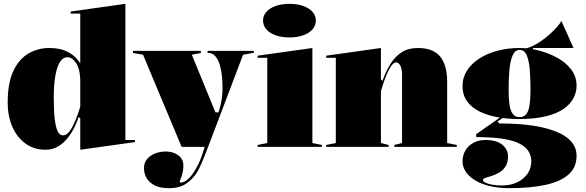

<svg xmlns="http://www.w3.org/2000/svg" viewBox="-20 -765 3053 1000"><path d="M633 -745V-36H683V-25L398 15V-148L390 -156Q383 -135 369.5 -106Q356 -77 335 -49.5Q314 -22 284.5 -3.5Q255 15 217 15Q157 15 112.5 -17.5Q68 -50 44 -105.5Q20 -161 20 -230Q20 -334 50 -396.5Q80 -459 129.5 -487Q179 -515 235 -515Q291 -515 325 -498.5Q359 -482 376 -463Q393 -444 398 -435V-694H348V-705ZM332 -467Q307 -467 291 -440Q275 -413 267.5 -366Q260 -319 260 -260Q260 -186 265.5 -142Q271 -98 281.5 -79Q292 -60 308 -60Q319 -60 330 -68.5Q341 -77 352 -95.5Q363 -114 374.5 -142Q386 -170 398 -209V-341Q398 -374 392 -398Q386 -422 376 -437Q366 -452 354.5 -459.5Q343 -467 332 -467Z M860 215Q814 215 785.5 200.5Q757 186 743.5 162.5Q730 139 730 111Q730 89 739.5 73Q749 57 765.5 46Q782 35 802 29.5Q822 24 842 24Q866 24 887 32Q908 40 921.5 56Q935 72 935 97Q935 112 933 124.5Q931 137 928 147Q924 160 920 168.5Q916 177 916 182Q916 186 922 186Q939 186 959.5 168Q980 150 999 116Q1013 93 1024.5 64Q1036 35 1046 0H926L725 -480L673 -489V-500H1026V-489L979 -480L1102 -180H1118L1122 -192Q1130 -218 1134.5 -247Q1139 -276 1139 -305Q1139 -331 1136.5 -362.5Q1134 -394 1126 -423Q1118 -452 1102.5 -471Q1087 -490 1061 -490V-500H1302V-490L1246 -480L1064 0Q1044 52 1030 84.5Q1016 117 1007 131Q984 168 949.5 191.5Q915 215 860 215Z M1487 -570Q1447 -570 1416 -581Q1385 -592 1367.5 -612Q1350 -632 1350 -658Q1350 -684 1367.5 -703.5Q1385 -723 1416 -734Q1447 -745 1487 -745Q1528 -745 1559 -734Q1590 -723 1607.5 -703.5Q1625 -684 1625 -658Q1625 -632 1607.5 -612Q1590 -592 1559 -581Q1528 -570 1487 -570ZM1322 0V-10L1372 -20V-464H1322V-475L1607 -515V-20L1657 -10V0Z M2359 -10V0H2034V-10L2074 -20V-375Q2074 -406 2065 -423Q2056 -440 2044 -440Q2030 -440 2016.5 -420Q2003 -400 1992 -372.5Q1981 -345 1973.5 -321.5Q1966 -298 1964 -290V-20L2004 -10V0H1679V-10L1729 -20V-464H1679V-475L1964 -515V-352L1972 -344Q1989 -392 2013 -431Q2037 -470 2071.5 -492.5Q2106 -515 2156 -515Q2202 -515 2232 -501Q2262 -487 2278.5 -462.5Q2295 -438 2302 -406.5Q2309 -375 2309 -340V-20Z M2634 215Q2572 215 2526 203Q2480 191 2449.5 171Q2419 151 2404 126.5Q2389 102 2389 77Q2389 44 2404 18.5Q2419 -7 2446.5 -21.5Q2474 -36 2509 -36Q2565 -36 2595.5 -11.5Q2626 13 2626 50Q2626 82 2613 102Q2600 122 2580.5 133.5Q2561 145 2541 151Q2521 157 2508 161.5Q2495 166 2495 172Q2495 180 2508.5 186.5Q2522 193 2544.5 197Q2567 201 2594 201Q2639 201 2673.5 184.5Q2708 168 2727.5 140Q2747 112 2747 76Q2747 43 2730 19Q2713 -5 2678.5 -20.5Q2644 -36 2589.5 -43.5Q2535 -51 2460 -51V-66L2596 -161L2605 -155L2571 -132L2581 -122Q2658 -122 2721.5 -115Q2785 -108 2834 -94Q2883 -80 2916 -60Q2949 -40 2966 -13.5Q2983 13 2983 45Q2983 108 2940 145Q2897 182 2818.5 198.5Q2740 215 2634 215ZM2681 -145Q2624 -145 2571.5 -154.5Q2519 -164 2478 -184Q2437 -204 2413 -237Q2389 -270 2389 -318Q2389 -361 2412 -397Q2435 -433 2475.5 -459.5Q2516 -486 2570 -500.5Q2624 -515 2686 -515Q2736 -515 2788 -501.5Q2840 -488 2884.5 -463Q2929 -438 2956 -401.5Q2983 -365 2983 -318Q2983 -286 2967.5 -255Q2952 -224 2917 -199Q2882 -174 2824 -159.5Q2766 -145 2681 -145ZM2686 -155Q2710 -155 2722 -171.5Q2734 -188 2738.5 -220Q2743 -252 2743 -298Q2743 -352 2739.5 -399Q2736 -446 2724 -475.5Q2712 -505 2686 -505Q2662 -505 2649.5 -475.5Q2637 -446 2633 -399Q2629 -352 2629 -298Q2629 -253 2633.5 -221Q2638 -189 2650.5 -172Q2663 -155 2686 -155ZM2756 -495 2689 -509Q2714 -509 2741.5 -520Q2769 -531 2795 -549Q2821 -567 2843.5 -587Q2866 -607 2882 -625.5Q2898 -644 2904 -656L2967 -515H2756Z"/></svg>

Font: Kalnia Thin
Style: Bold
Weight: 700
Version: Version 1.105